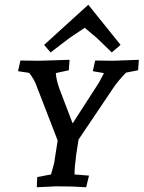

<svg xmlns="http://www.w3.org/2000/svg" viewBox="-20 -785 605 809"><path d="M562 -489 511 -479Q475 -442 453 -408L311 -197L301 -133Q294 -80 294 -50L355 -45L343 4Q289 0 219 0L135 4L137 -39L195 -50Q196 -53 199.5 -66Q203 -79 206.5 -91.5Q210 -104 210 -110L223 -193L134 -423Q126 -448 103 -478L56 -485L66 -530Q117 -529 144 -529L273 -533L270 -489L215 -477Q218 -445 230 -412L286 -265L397 -437L418 -477L371 -485L381 -530Q428 -529 455 -529L565 -533ZM352 -765 488 -596 451 -564 388 -625 337 -668Q322 -658 299 -642.5Q276 -627 273 -625L193 -564L166 -596Z"/></svg>

Font: Andada SC
Style: Italic
Weight: 400
Italic angle: -8.29999°
Designer: Carolina Giovagnoli
Foundry: Carolina Giovagnoli
Version: Version 1.003